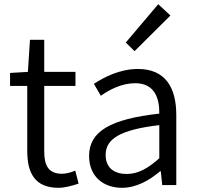

<svg xmlns="http://www.w3.org/2000/svg" viewBox="-20 -883 944 916"><path d="M259 13C289 13 325 3 355 -7L339 -69C321 -61 296 -54 276 -54C211 -54 191 -94 191 -160V-473H340V-540H191V-693H123L113 -540L28 -535V-473H110V-163C110 -58 146 13 259 13Z M562 13C630 13 692 -22 744 -66H747L754 0H821V-335C821 -465 769 -554 638 -554C551 -554 475 -514 428 -483L461 -426C502 -455 560 -486 625 -486C718 -486 741 -414 740 -341C508 -315 405 -257 405 -139C405 -41 473 13 562 13ZM584 -53C529 -53 484 -79 484 -144C484 -218 549 -264 740 -286V-128C685 -79 639 -53 584 -53ZM622 -639 793 -809 735 -863 580 -680Z"/></svg>

Font: Source Han Sans JP Normal
Style: Regular
Weight: 350
Designer: Ryoko NISHIZUKA 西塚涼子 (kana, bopomofo & ideographs); Paul D. Hunt (Latin, Greek & Cyrillic); Sandoll Communications 산돌커뮤니
Foundry: Adobe
Version: Version 2.002;hotconv 1.0.116;makeotfexe 2.5.65601